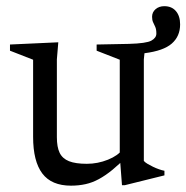

<svg xmlns="http://www.w3.org/2000/svg" viewBox="-20 -576 588 606"><path d="M159.5 -143Q159.5 -112 168.2 -93.8Q177 -75.5 197.8 -67.2Q218.5 -59 254 -59Q288.5 -59 320.8 -72Q353 -85 366.5 -104.5L384.5 -86Q358 -59 335.5 -40.5Q313 -22 292.2 -10.8Q271.5 0.5 250 5.2Q228.5 10 204 10Q142.5 10 113.5 -28.5Q84.5 -67 84.5 -144V-387.5L11.5 -416V-435.5L164 -442.5L159.5 -388.5ZM473.5 -470Q473.5 -483.5 470 -491.2Q466.5 -499 463.2 -505.8Q460 -512.5 460 -523Q460 -537.5 471 -547Q482 -556.5 498.5 -556.5Q522 -556.5 535.2 -541Q548.5 -525.5 548.5 -499Q548.5 -461.5 522.2 -438.5Q496 -415.5 436 -408L434 -388.5V-68Q438.5 -63 446.2 -58.5Q454 -54 463.2 -49.5Q472.5 -45 481.8 -41.8Q491 -38.5 499 -37V-22.5L374 8.5H365L358 -83V-387.5L285 -416V-435.5L386.5 -437.5Q442 -439 457.8 -447.8Q473.5 -456.5 473.5 -470Z"/></svg>

Font: Newsreader 24pt
Style: Regular
Weight: 400
Designer: Hugues Gentile
Foundry: Production Type
Version: Version 1.003